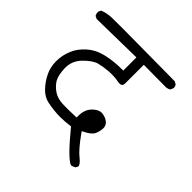

<svg xmlns="http://www.w3.org/2000/svg" viewBox="-153 -668 806 806"><g transform="rotate(45 250.0 -265.0)"><path d="M255.4 -499.5V-421.4H247.1Q200.2 -421.4 157.2 -411.6Q115.2 -402.3 85 -376Q54.7 -349.6 42 -317.9Q28.3 -285.2 28.3 -250Q28.3 -214.8 42.5 -186Q56.6 -157.2 79.1 -133.3Q101.1 -110.4 128.9 -104.5Q168 -96.2 206.5 -96.2Q231.9 -96.2 266.1 -100.6Q352.1 4.4 381.3 15.1Q391.6 13.2 400.9 7.8L406.7 -2.9Q406.7 -7.3 404.8 -10.5Q402.8 -13.7 401.9 -15.6Q396.5 -23.4 385.3 -32.2Q358.4 -52.7 317.4 -110.4L312 -118.2L320.3 -122.6Q344.2 -134.8 353.8 -146.2Q363.3 -157.7 366.7 -181.6Q367.7 -186 367.7 -190.4Q367.7 -206.1 357.9 -215.8Q345.2 -228.5 322.3 -231.9Q319.8 -232.4 316.9 -232.4Q297.9 -232.4 278.3 -212.9Q256.3 -190.9 256.3 -154.3Q256.3 -152.8 256.3 -143.6Q224.1 -142.1 206.3 -142.1Q188.5 -142.1 174.8 -142.6Q141.6 -144 120.1 -159.7Q99.1 -174.8 87.9 -193.6Q76.7 -212.4 74.7 -253.4Q74.7 -256.3 74.7 -258.8Q74.7 -298.3 104.5 -329.1Q135.3 -360.8 161.6 -367.7Q186 -373.5 215.8 -376Q224.6 -376.5 232.9 -376.5Q253.9 -376.5 272.9 -372.6Q278.8 -371.6 282.2 -371.6Q291 -371.6 294.9 -375.5Q298.8 -379.4 299.3 -388.2V-499.5L433.1 -498.5Q442.4 -499.5 450.7 -504.4L456.5 -517.1Q457 -518.6 457 -520.8Q457 -522.9 456.5 -525.4Q455.6 -531.2 451.7 -536.1L439.5 -542.5Q181.6 -544.9 127 -544.9Q72.3 -544.9 64.5 -544.4Q35.6 -543.5 11.7 -533.7L6.3 -522.5Q6.3 -521.5 6.3 -520.5Q6.3 -508.8 11.2 -501.5L23.4 -495.6Z"/></g></svg>

Font: NaikaiFont
Style: Light
Weight: 300
Version: Version 1.89